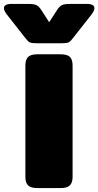

<svg xmlns="http://www.w3.org/2000/svg" viewBox="-89 -956 500 976"><path d="M38 -765 -54 -882Q-69 -902 -69 -914Q-69 -925 -59.5 -930.5Q-50 -936 -33 -936H56Q84 -936 96 -930Q108 -924 119 -908L161 -843L203 -908Q214 -924 226 -930Q238 -936 266 -936H355Q372 -936 381.5 -930.5Q391 -925 391 -914Q391 -902 376 -882L284 -765Q270 -746 260.5 -741Q251 -736 223 -736H99Q71 -736 61.5 -741Q52 -746 38 -765ZM40 -57V-623Q40 -652 53.5 -666Q67 -680 100 -680H219Q253 -680 266.5 -666.5Q280 -653 280 -623V-57Q280 -28 266.5 -14Q253 0 219 0H100Q67 0 53.5 -14Q40 -28 40 -57Z"/></svg>

Font: Mitr
Style: Bold
Weight: 700
Designer: Thanarat Vachiruckul
Foundry: Cadson Demak
Version: Version 1.003